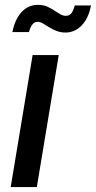

<svg xmlns="http://www.w3.org/2000/svg" viewBox="-20 -759 389 779"><path d="M23.4 0 112.3 -535.6H218.3L129.4 0ZM245.6 -627Q226.1 -627 209.7 -633.3Q193.4 -639.6 179.4 -648.4Q165.5 -657.2 154.1 -663.8Q142.6 -670.4 132.3 -670.4Q118.7 -670.4 109.9 -657.7Q101.1 -645 97.7 -628.9H30.3Q40 -679.2 66.9 -709.2Q93.8 -739.3 134.8 -739.3Q155.3 -739.3 170.9 -732.4Q186.5 -725.6 199.2 -717Q211.9 -708.5 223.6 -701.7Q235.4 -694.8 247.6 -694.8Q261.7 -694.8 269.8 -705.3Q277.8 -715.8 283.2 -736.8H349.1Q339.4 -685.1 311.5 -656Q283.7 -627 245.6 -627Z"/></svg>

Font: Inter 20pt Medium
Style: Italic
Weight: 500
Italic angle: -9.3988°
Version: Version 4.001;git-66647c0bb